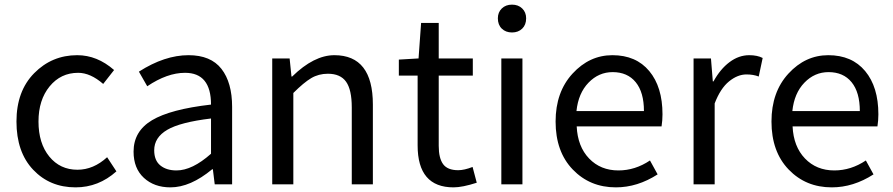

<svg xmlns="http://www.w3.org/2000/svg" viewBox="-20 -795 3850 828"><path d="M306 13Q195 13 123 -63Q51 -139 51 -271Q51 -402 127.5 -479.5Q204 -557 313 -557Q399 -557 472 -493L425 -433Q370 -481 317 -481Q242 -481 194 -422.5Q146 -364 146 -271Q146 -177 192.5 -120Q239 -63 314 -63Q383 -63 442 -117L482 -56Q405 13 306 13Z M715 13Q645 13 600.5 -28Q556 -69 556 -141Q556 -229 635.5 -276.5Q715 -324 890 -344Q890 -481 778 -481Q701 -481 615 -423L579 -486Q690 -557 793 -557Q889 -557 935 -498Q981 -439 981 -334V0H906L898 -65H895Q801 13 715 13ZM741 -60Q809 -60 890 -132V-284Q757 -268 701 -235Q645 -202 645 -147Q645 -103 671.5 -81.5Q698 -60 741 -60Z M1154 0V-543H1229L1237 -465H1240Q1334 -557 1422 -557Q1588 -557 1588 -344V0H1497V-332Q1497 -408 1472.5 -442.5Q1448 -477 1394 -477Q1354 -477 1322 -458Q1290 -439 1245 -394V0Z M1936 13Q1781 13 1781 -168V-469H1700V-538L1785 -543L1796 -696H1872V-543H2019V-469H1872V-166Q1872 -113 1891 -87Q1910 -61 1956 -61Q1982 -61 2018 -75L2036 -7Q1974 13 1936 13Z M2142 0V-543H2233V0ZM2127 -716Q2127 -742 2144 -758.5Q2161 -775 2188 -775Q2215 -775 2232 -758.5Q2249 -742 2249 -716Q2249 -688 2232 -671.5Q2215 -655 2188 -655Q2161 -655 2144 -671.5Q2127 -688 2127 -716Z M2636 13Q2524 13 2450 -64Q2376 -141 2376 -271Q2376 -398 2449 -477.5Q2522 -557 2621 -557Q2723 -557 2780 -488.5Q2837 -420 2837 -302Q2837 -276 2833 -250H2467Q2471 -163 2520.5 -111.5Q2570 -60 2647 -60Q2719 -60 2783 -103L2816 -43Q2729 13 2636 13ZM2466 -316H2757Q2757 -397 2721.5 -440.5Q2686 -484 2622 -484Q2562 -484 2518 -438.5Q2474 -393 2466 -316Z M2971 0V-543H3046L3054 -444H3057Q3086 -497 3126 -527Q3166 -557 3211 -557Q3246 -557 3269 -545L3252 -465Q3229 -474 3199 -474Q3161 -474 3124 -444Q3087 -414 3062 -349V0Z M3567 13Q3455 13 3381 -64Q3307 -141 3307 -271Q3307 -398 3380 -477.5Q3453 -557 3552 -557Q3654 -557 3711 -488.5Q3768 -420 3768 -302Q3768 -276 3764 -250H3398Q3402 -163 3451.5 -111.5Q3501 -60 3578 -60Q3650 -60 3714 -103L3747 -43Q3660 13 3567 13ZM3397 -316H3688Q3688 -397 3652.5 -440.5Q3617 -484 3553 -484Q3493 -484 3449 -438.5Q3405 -393 3397 -316Z"/></svg>

Font: Noto Sans SC
Style: Regular
Weight: 400
Designer: Ryoko NISHIZUKA  (kana, bopomofo & ideographs); Paul D. Hunt (Latin, Greek & Cyrillic); Sandoll Communications , Soo-you
Foundry: Adobe
Version: Version 2.002;hotconv 1.0.116;makeotfexe 2.5.65601